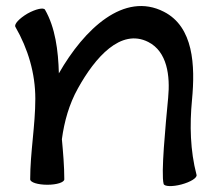

<svg xmlns="http://www.w3.org/2000/svg" viewBox="-20 -594 712 636"><path d="M31 -505C73 -432 97 -351 97 -267C97 -178 80 -89 80 0C80 10 105 18 137 18C168 18 193 10 193 0C193 -44 189 -89 185 -133C193 -192 209 -249 238 -301C295 -404 380 -501 471 -455C534 -423 544 -343 537 -270C528 -175 513 -19 522 15C524 24 551 25 581 17C611 9 634 -5 631 -15C610 -95 608 -180 616 -263C627 -378 621 -505 523 -555C391 -623 259 -498 175 -351C173 -427 163 -503 129 -562C124 -570 98 -564 71 -549C44 -533 26 -514 31 -505Z"/></svg>

Font: Nupuram SemiBold
Style: Regular
Weight: 600
Designer: Santhosh Thottingal (santhosh.thottingal@gmail.com)
Foundry: SMC
Version: Version 1.000